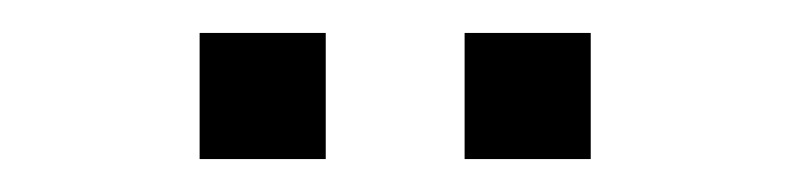

<svg xmlns="http://www.w3.org/2000/svg" viewBox="-20 -724 477 116"><path d="M100.6 -627.9V-704.1H176.8V-627.9ZM260.7 -627.9V-704.1H336.9V-627.9Z"/></svg>

Font: Gothic A1 ExtraLight
Style: Regular
Weight: 275
Designer: HanYang I&C Co.,Ltd.
Foundry: HanYang I&C Co.,Ltd.
Version: Version 2.50